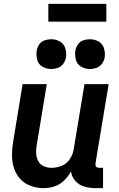

<svg xmlns="http://www.w3.org/2000/svg" viewBox="-20 -965 616 993"><path d="M206 8Q234 8 262 -1Q290 -10 311.5 -31.5Q333 -53 347 -78Q351 -50 370.5 -28.5Q390 -7 418 0.5Q446 8 476 8H513V-97H494Q487 -97 481.5 -99.5Q476 -102 474.5 -108Q473 -114 474 -121L542 -530H417L361 -192Q357 -166 341 -142Q325 -118 299 -107.5Q273 -97 247 -97Q225 -97 206 -105.5Q187 -114 177.5 -132.5Q168 -151 167 -172Q166 -193 170 -215L222 -530H97L48 -232Q42 -197 42 -162Q42 -127 52.5 -95Q63 -63 85 -39Q107 -15 139.5 -3.5Q172 8 206 8ZM445 -608Q462 -608 479 -614Q496 -620 507 -635Q518 -650 521 -666Q525 -691 518 -714.5Q511 -738 490.5 -750Q470 -762 445 -762Q428 -762 411 -756.5Q394 -751 383.5 -736Q373 -721 370 -704Q366 -679 372.5 -655.5Q379 -632 400 -620Q421 -608 445 -608ZM245 -608Q262 -608 279 -614Q296 -620 307 -635Q318 -650 321 -666Q325 -691 318 -714.5Q311 -738 290.5 -750Q270 -762 245 -762Q228 -762 211 -756.5Q194 -751 183.5 -736Q173 -721 170 -704Q166 -679 172.5 -655.5Q179 -632 200 -620Q221 -608 245 -608ZM230 -853H530V-945H230Z"/></svg>

Font: Iosevka Sparkle
Style: Bold Italic
Weight: 700
Italic angle: -9°
Designer: Belleve Invis
Foundry: Belleve Invis
Version: Version 4.5.0; ttfautohint (v1.8.3)